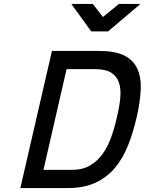

<svg xmlns="http://www.w3.org/2000/svg" viewBox="-20 -952 733 972"><path d="M83 0 243 -694H483Q563 -694 609 -671Q655 -648 675 -604.5Q695 -561 692.5 -499Q690 -437 672 -359Q654 -280 627.5 -214Q601 -148 560.5 -100.5Q520 -53 462 -26.5Q404 0 323 0ZM572 -359Q585 -413 589 -457.5Q593 -502 582 -534.5Q571 -567 542.5 -584.5Q514 -602 461 -602H317L200 -92H344Q397 -92 434.5 -113.5Q472 -135 498.5 -171.5Q525 -208 542.5 -256.5Q560 -305 572 -359ZM527 -793H442L341 -932H450L501 -866L582 -932H691Z"/></svg>

Font: Panefresco 600wt
Style: Italic
Weight: 600
Foundry: Campivisivi & Chank Co
Version: Version 1.000